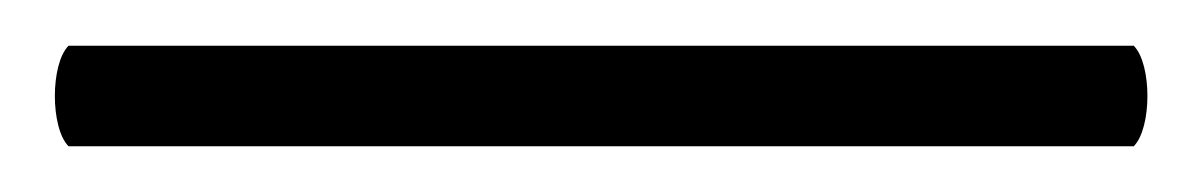

<svg xmlns="http://www.w3.org/2000/svg" viewBox="-20 90 526 84"><path d="M476 110H10C2 118 2 146 10 154H476C484 146 484 118 476 110Z"/></svg>

Font: Libertinus Math
Style: Regular
Weight: 400
Designer: Philipp H. Poll
Foundry: Khaled Hosny
Version: Version 6.2